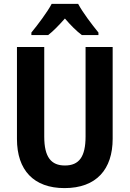

<svg xmlns="http://www.w3.org/2000/svg" viewBox="-20 -955 665 985"><path d="M381 -935H245C223 -893 173 -827 141 -788V-775H227C253 -795 282 -825 313 -860C343 -825 372 -796 400 -775H485V-788C451 -830 405 -890 381 -935ZM558 -714H419V-255C419 -151 386 -106 313 -106C243 -106 207 -148 207 -254V-714H67V-242C67 -82 153 10 311 10C475 10 558 -87 558 -243Z"/></svg>

Font: Noto Sans Display SemiCondensed
Style: Bold
Weight: 700
Width: 4
Designer: Monotype Design Team
Foundry: Monotype Imaging Inc.
Version: Version 1.900